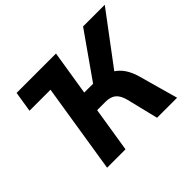

<svg xmlns="http://www.w3.org/2000/svg" viewBox="-153 -932 1158 1158"><g transform="rotate(-45 426.5 -352.5)"><path d="M80 -574 101 -705H437L416 -574ZM168 0 280 -705H437L391 -418H483L451 -396L668 -705H853L599 -366L534 -411Q575 -403 606.5 -383Q638 -363 659.5 -331Q681 -299 694 -254L765 0H594L545 -201Q533 -248 509 -268Q485 -288 442 -288H371L325 0Z"/></g></svg>

Font: Nunito Sans 7pt SemiCondensed ExtraBold
Style: Italic
Weight: 800
Width: 4
Italic angle: -9°
Designer: Vernon Adams
Foundry: Vernon Adams
Version: Version 3.101;gftools[0.9.27]